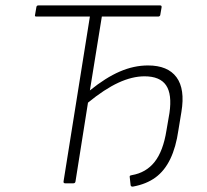

<svg xmlns="http://www.w3.org/2000/svg" viewBox="-20 -675 761 707"><path d="M470 12Q462 13 461 7L458 -20Q457 -25 458 -27Q459 -29 465 -30Q518 -39 549.5 -79Q581 -119 593 -195L604 -259Q614 -328 591.5 -361Q569 -394 512 -394Q467 -394 416 -370.5Q365 -347 304 -297L258 -7Q257 0 250 0H220Q213 0 214 -7L311 -614H114Q107 -614 109 -620L114 -649Q115 -655 121 -655H570Q576 -655 575 -648L570 -619Q568 -614 562 -614H355L311 -342Q369 -389 421 -411.5Q473 -434 525 -434Q598 -434 630 -390.5Q662 -347 648 -263L637 -196Q628 -133 607 -89.5Q586 -46 552.5 -21.5Q519 3 470 12Z"/></svg>

Font: Sofia Sans ExtraLight
Style: Italic
Weight: 250
Italic angle: -9°
Version: Version 4.100-B